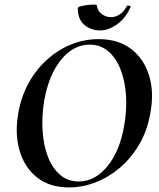

<svg xmlns="http://www.w3.org/2000/svg" viewBox="-20 -807 695 839"><path d="M281 12Q197 12 142 -31.5Q87 -75 65.5 -149Q44 -223 60 -313Q72 -383 104 -442Q136 -501 183.5 -544.5Q231 -588 289 -612Q347 -636 411 -636Q497 -636 553 -593Q609 -550 631.5 -477Q654 -404 637 -313Q624 -237 589 -177Q554 -117 505 -75Q456 -33 398.5 -10.5Q341 12 281 12ZM324 -14Q395 -14 449.5 -80.5Q504 -147 523 -260Q535 -329 530.5 -392Q526 -455 506.5 -504.5Q487 -554 453 -583Q419 -612 372 -612Q301 -612 247 -546Q193 -480 173 -366Q162 -299 166 -236Q170 -173 189 -123Q208 -73 242 -43.5Q276 -14 324 -14ZM418 -674Q378 -674 349 -698Q320 -722 320 -771Q320 -776 332.5 -779.5Q345 -783 361.5 -785Q378 -787 390.5 -787Q403 -787 403 -784Q406 -759 424.5 -745.5Q443 -732 466 -732Q484 -732 502.5 -743.5Q521 -755 534 -780Q538 -785 545 -782Q552 -779 551 -777Q528 -726 490.5 -700Q453 -674 418 -674Z"/></svg>

Font: Cormorant Light
Style: Italic
Weight: 300
Italic angle: -10°
Designer: Christian Thalmann (Catharsis Fonts)
Foundry: Catharsis Fonts
Version: Version 4.000